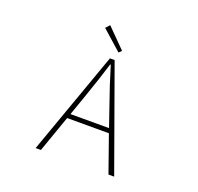

<svg xmlns="http://www.w3.org/2000/svg" viewBox="-155 -1102 1310 1270"><g transform="rotate(20 500.0 -466.5)"><path d="M541 -799.8 522.5 -781.2 383.8 -904.3 409.2 -932.6ZM363.3 -290H634.8L585 -434.6Q542 -554.7 502 -688.5H498Q462.9 -573.2 414.1 -434.6ZM736.3 0 645.5 -257.8H351.6L260.7 0H223.6L482.4 -725.6H515.6L776.4 0Z"/></g></svg>

Font: Gen Shin Gothic Monospace ExtraLight
Style: Regular
Weight: 200
Designer: [Source Han Sans]
Ryoko NISHIZUKA  (kana & ideographs); Paul D. Hunt (Latin, Greek & Cyrillic); Wenlong ZHANG  (bopomofo
Version: Version 1.002.20150607